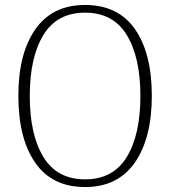

<svg xmlns="http://www.w3.org/2000/svg" viewBox="-20 -744 686 774"><path d="M323 10Q190 10 122 -88Q54 -186 54 -358Q54 -528 122.5 -626Q191 -724 323 -724Q456 -724 524 -626.5Q592 -529 592 -358Q592 -187 523.5 -88.5Q455 10 323 10ZM323 -21Q436 -21 491 -111Q546 -201 546 -357Q546 -513 491 -603Q436 -693 323 -693Q210 -693 155 -603Q100 -513 100 -357Q100 -201 155 -111Q210 -21 323 -21Z"/></svg>

Font: Noto Serif SemiCondensed ExtraLight
Style: Regular
Weight: 200
Width: 4
Designer: Monotype Design Team
Foundry: Monotype Imaging Inc.
Version: Version 2.014